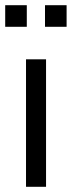

<svg xmlns="http://www.w3.org/2000/svg" viewBox="-28 -718 276 738"><path d="M72 0V-490H149V0ZM145 -615V-698H228V-615ZM-8 -615V-698H75V-615Z"/></svg>

Font: Nunito Sans 10pt Condensed
Style: Regular
Weight: 400
Width: 3
Designer: Vernon Adams
Foundry: Vernon Adams
Version: Version 3.101;gftools[0.9.27]